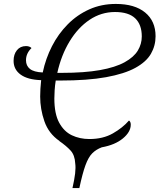

<svg xmlns="http://www.w3.org/2000/svg" viewBox="-20 -745 824 975"><path d="M348 210Q358 166 361.5 136Q365 106 362 85Q360 43 338.5 19.5Q317 -4 281 -29H282Q227 -67 205.5 -129Q184 -191 184 -255Q184 -292 189 -338Q121 -340 85 -366Q49 -392 49 -436Q49 -469 66 -490Q83 -511 112 -511Q130 -511 140 -501Q112 -474 112 -439Q112 -411 132 -395Q152 -379 197 -377Q212 -448 244 -510.5Q276 -573 324 -621.5Q372 -670 433.5 -697.5Q495 -725 568 -725Q664 -725 717 -681.5Q770 -638 770 -561Q770 -513 746.5 -472Q723 -431 667.5 -400.5Q612 -370 518.5 -353Q425 -336 285 -336H263Q259 -311 257.5 -286.5Q256 -262 256 -245Q256 -167 280.5 -122Q305 -77 345 -58Q385 -39 434 -39Q503 -39 553 -67.5Q603 -96 635 -133Q644 -127 644 -112Q644 -75 604 -42Q564 -9 497 3Q468 14 448.5 33.5Q429 53 414 94Q399 135 383 210ZM293 -375Q409 -375 487.5 -389Q566 -403 613 -429Q660 -455 680 -488.5Q700 -522 700 -560Q700 -620 666.5 -652Q633 -684 564 -684Q494 -684 435 -644.5Q376 -605 333.5 -535Q291 -465 271 -375Z"/></svg>

Font: Noto Serif Light
Style: Italic
Weight: 300
Italic angle: -12°
Designer: Monotype Design Team
Foundry: Monotype Imaging Inc.
Version: Version 2.013